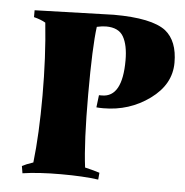

<svg xmlns="http://www.w3.org/2000/svg" viewBox="-45 -588 615 639"><g transform="rotate(5 263.0 -268.0)"><path d="M46 -536 310 -544Q437 -544 484 -508Q525 -475 525 -402.5Q525 -330 457 -280.5Q389 -231 302 -231Q287 -231 279 -232L284 -273H294Q362 -273 362 -396Q362 -447 346 -475Q330 -503 288 -503Q275 -503 257 -499Q248 -432 248 -273Q248 -114 259 -29H260Q282 -24 308 -16L306 7Q256 0 181 0Q106 0 53 8L49 -16Q62 -23 86 -31Q97 -126 97 -255Q97 -384 85 -498Q70 -507 46 -513Z"/></g></svg>

Font: Almendra SC
Style: Bold
Weight: 700
Designer: Ana Sanfelippo
Foundry: Ana Sanfelippo
Version: Version 1.003